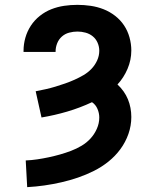

<svg xmlns="http://www.w3.org/2000/svg" viewBox="-20 -763 640 791"><path d="M92 8 86 -102Q110 -103 133.5 -106.5Q157 -110 180.5 -115Q204 -120 227 -126.5Q250 -133 272.5 -141.5Q295 -150 316 -162.5Q337 -175 353 -192.5Q369 -210 379 -232.5Q389 -255 389 -279Q389 -297 381.5 -314.5Q374 -332 359 -342Q310 -319 257.5 -303.5Q205 -288 151 -279L127 -387Q148 -391 168 -395.5Q188 -400 208 -406Q228 -412 248 -419Q268 -426 287 -434.5Q306 -443 324 -453.5Q342 -464 356.5 -479Q371 -494 380 -513.5Q389 -533 389 -554Q389 -571 382 -587Q375 -603 362 -613.5Q349 -624 332.5 -628.5Q316 -633 299 -633Q282 -633 265 -628.5Q248 -624 235 -612.5Q222 -601 215.5 -584.5Q209 -568 209 -551V-549H77V-554Q77 -581 84.5 -607.5Q92 -634 107 -657Q122 -680 144 -697.5Q166 -715 191.5 -725Q217 -735 244 -739Q271 -743 299 -743Q326 -743 353.5 -739Q381 -735 406.5 -725Q432 -715 454 -698Q476 -681 491 -658.5Q506 -636 513.5 -609Q521 -582 521 -555Q521 -516 505.5 -479.5Q490 -443 464 -415Q478 -402 489 -386.5Q500 -371 507 -354Q514 -337 517.5 -318.5Q521 -300 521 -281Q521 -245 509 -211Q497 -177 476 -148.5Q455 -120 427 -97.5Q399 -75 367 -59Q335 -43 301.5 -31.5Q268 -20 233 -12Q198 -4 163 1Q128 6 92 8Z"/></svg>

Font: Iosevka Aile Extrabold
Style: Regular
Weight: 800
Designer: Belleve Invis
Foundry: Belleve Invis
Version: Version 27.3.5; ttfautohint (v1.8.4)